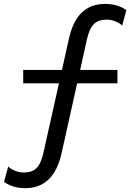

<svg xmlns="http://www.w3.org/2000/svg" viewBox="-36 -735 704 980"><path d="M92.5 225.5Q60 225.5 33 217Q6 208.5 -15.5 193.5L6 115Q18 127 40.2 136.2Q62.5 145.5 85.5 145.5Q127.5 145.5 150.5 122.8Q173.5 100 186 43.5L315.5 -536Q335.5 -627 381.5 -671Q427.5 -715 501 -715Q534.5 -715 561 -706.8Q587.5 -698.5 609 -683L587.5 -604.5Q576 -616.5 553.5 -625.8Q531 -635 508.5 -635Q466.5 -635 443.2 -612.2Q420 -589.5 407.5 -533L278.5 46.5Q258 137 211.8 181.2Q165.5 225.5 92.5 225.5ZM82.5 -309.5V-378H563.5V-309.5Z"/></svg>

Font: Geologica Roman Light
Style: Regular
Weight: 300
Designer: Sindre Bremnes, Frode Helland
Foundry: Monokrom Skriftforlag AS
Version: Version 1.010;gftools[0.9.28]